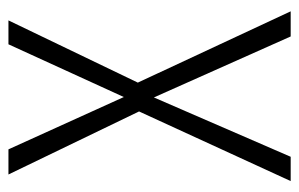

<svg xmlns="http://www.w3.org/2000/svg" viewBox="-150 -576 725 466"><g transform="rotate(-90 213.0 -342.5)"><path d="M246 -371 419 0H358L210 -332L66 0H7L176 -368L23 -685H84L211 -405L339 -685H397Z"/></g></svg>

Font: Fira Sans Extra Condensed Light
Style: Regular
Weight: 300
Width: 1
Designer: Carrois Corporate & Edenspiekermann AG
Foundry: Carrois Corporate GbR & Edenspiekermann AG
Version: Version 4.203